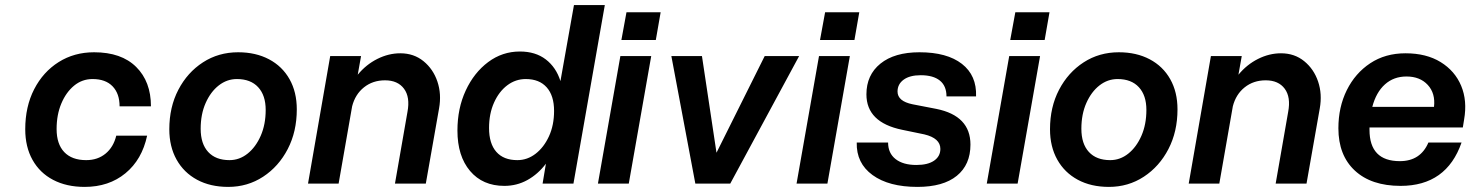

<svg xmlns="http://www.w3.org/2000/svg" viewBox="-20 -720 5767 753"><path d="M79 -213Q79 -302 114 -370Q149 -438 210 -476.5Q271 -515 349 -515Q456 -515 514 -457.5Q572 -400 572 -303H449Q449 -353 421.5 -381.5Q394 -410 343 -410Q302 -410 270.5 -384Q239 -358 220.5 -314Q202 -270 202 -214Q202 -155 232 -123.5Q262 -92 318 -92Q363 -92 394 -117.5Q425 -143 436 -188H557Q537 -94 472 -40.5Q407 13 312 13Q241 13 188.5 -14.5Q136 -42 107.5 -93Q79 -144 79 -213Z M644 -213Q644 -300 679.5 -368Q715 -436 776 -475.5Q837 -515 914 -515Q983 -515 1035 -487.5Q1087 -460 1115.5 -409.5Q1144 -359 1144 -291Q1144 -204 1108.5 -135.5Q1073 -67 1012 -27Q951 13 875 13Q805 13 753 -15Q701 -43 672.5 -94Q644 -145 644 -213ZM1022 -289Q1022 -346 992.5 -378Q963 -410 909 -410Q870 -410 838 -385Q806 -360 786.5 -316Q767 -272 767 -215Q767 -156 796.5 -124Q826 -92 880 -92Q919 -92 951 -117.5Q983 -143 1002.5 -187.5Q1022 -232 1022 -289Z M1275 -500H1396L1383 -427Q1416 -467 1460 -489Q1504 -511 1550 -511Q1603 -511 1641 -480Q1679 -449 1695.5 -400Q1712 -351 1702 -295L1650 0H1529L1578 -281Q1589 -339 1564.5 -372Q1540 -405 1490 -405Q1442 -405 1407.5 -377.5Q1373 -350 1361 -303L1308 0H1188Z M2352 -700 2229 0H2108L2121 -78Q2090 -37 2048.5 -14Q2007 9 1958 9Q1873 9 1823.5 -49.5Q1774 -108 1774 -208Q1774 -295 1806.5 -365Q1839 -435 1894.5 -476.5Q1950 -518 2019 -518Q2080 -518 2120.5 -487Q2161 -456 2178 -402L2231 -700ZM1898 -218Q1898 -157 1926.5 -124.5Q1955 -92 2009 -92Q2048 -92 2080.5 -117Q2113 -142 2133 -185.5Q2153 -229 2153 -285Q2153 -345 2124 -377.5Q2095 -410 2042 -410Q2002 -410 1969.5 -385.5Q1937 -361 1917.5 -317.5Q1898 -274 1898 -218Z M2437 -672H2571L2552 -563H2417ZM2413 -500H2534L2446 0H2325Z M2613 -500H2733L2790 -121L2979 -500H3114L2844 0H2707Z M3216 -672H3350L3331 -563H3196ZM3192 -500H3313L3225 0H3104Z M3605 -193 3518 -211Q3378 -240 3378 -350Q3378 -426 3433 -470.5Q3488 -515 3586 -515Q3694 -515 3752.5 -469.5Q3811 -424 3808 -342H3692Q3692 -383 3666 -404Q3640 -425 3591 -425Q3548 -425 3524 -407.5Q3500 -390 3500 -361Q3500 -323 3559 -311L3652 -293Q3786 -266 3786 -153Q3786 -74 3732.5 -30.5Q3679 13 3578 13Q3466 13 3402 -33.5Q3338 -80 3340 -161H3463Q3463 -119 3492.5 -96Q3522 -73 3574 -73Q3619 -73 3643.5 -90Q3668 -107 3668 -136Q3668 -178 3605 -193Z M3962 -672H4096L4077 -563H3942ZM3938 -500H4059L3971 0H3850Z M4098 -213Q4098 -300 4133.5 -368Q4169 -436 4230 -475.5Q4291 -515 4368 -515Q4437 -515 4489 -487.5Q4541 -460 4569.5 -409.5Q4598 -359 4598 -291Q4598 -204 4562.5 -135.5Q4527 -67 4466 -27Q4405 13 4329 13Q4259 13 4207 -15Q4155 -43 4126.5 -94Q4098 -145 4098 -213ZM4476 -289Q4476 -346 4446.5 -378Q4417 -410 4363 -410Q4324 -410 4292 -385Q4260 -360 4240.5 -316Q4221 -272 4221 -215Q4221 -156 4250.5 -124Q4280 -92 4334 -92Q4373 -92 4405 -117.5Q4437 -143 4456.5 -187.5Q4476 -232 4476 -289Z M4729 -500H4850L4837 -427Q4870 -467 4914 -489Q4958 -511 5004 -511Q5057 -511 5095 -480Q5133 -449 5149.5 -400Q5166 -351 5156 -295L5104 0H4983L5032 -281Q5043 -339 5018.5 -372Q4994 -405 4944 -405Q4896 -405 4861.5 -377.5Q4827 -350 4815 -303L4762 0H4642Z M5229 -217Q5229 -300 5262 -366.5Q5295 -433 5354 -472Q5413 -511 5492 -511Q5574 -511 5630 -476.5Q5686 -442 5710.5 -383.5Q5735 -325 5722 -251L5717 -220H5351Q5351 -216 5351 -211Q5351 -88 5470 -88Q5551 -88 5582 -161H5712Q5653 9 5473 9Q5358 9 5293.5 -51Q5229 -111 5229 -217ZM5496 -420Q5446 -420 5411.5 -389Q5377 -358 5362 -301H5604Q5610 -354 5579.5 -387Q5549 -420 5496 -420Z"/></svg>

Font: Overused Grotesk SemiBold
Style: Italic
Weight: 600
Italic angle: -10°
Version: Version 0.003